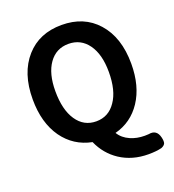

<svg xmlns="http://www.w3.org/2000/svg" viewBox="-166 -883 1101 1212"><g transform="rotate(-20 385.0 -276.5)"><path d="M624 201Q515 201 433 147Q356 96 317 8Q197 -16 126 -115Q54 -217 54 -374Q54 -551 146 -654Q235 -754 385 -754Q535 -754 624 -654Q716 -551 716 -374Q716 -224 650 -124Q585 -26 473 3Q497 43 545 64Q588 83 641 83Q659 83 667 82Q723 71 737 130Q743 155 739 169Q733 184 712 192Q676 201 624 201ZM385 -107Q468 -107 516 -178Q565 -248 565 -374Q565 -492 516.5 -559.5Q468 -627 385 -627Q302 -627 254 -559.5Q206 -492 206 -374Q206 -249 254 -178Q302 -107 385 -107Z"/></g></svg>

Font: GenSenRounded2 TW B
Style: Regular
Weight: 700
Version: Version 2.000;PS 2;hotconv 16.6.51;makeotf.lib2.5.65220 DEVE